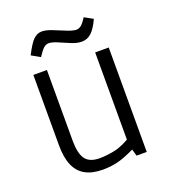

<svg xmlns="http://www.w3.org/2000/svg" viewBox="-123 -735 731 831"><g transform="rotate(-20 243.0 -319.5)"><path d="M209.5 7.3Q160.6 7.3 128.7 -10.5Q96.7 -28.3 81.3 -64.9Q65.9 -101.6 65.9 -157.2V-481H128.4V-154.8Q128.4 -96.7 147.5 -70.3Q166.5 -43.9 213.4 -43.9Q242.7 -43.9 280.8 -51.3Q318.8 -58.6 368.7 -90.3L350.6 -57.6V-481H413.1V0H366.2L357.4 -31.2Q308.6 -7.8 276.6 -0.2Q244.6 7.3 209.5 7.3ZM123.5 -542 84 -564.5Q107.9 -611.8 125.2 -628.7Q142.6 -645.5 164.1 -645.5Q183.1 -645.5 210.9 -634.5Q238.8 -623.5 265.6 -612.3Q292.5 -601.1 308.6 -601.1Q320.8 -601.1 331.5 -610.1Q342.3 -619.1 356 -641.1L395 -619.6Q376.5 -579.1 357.4 -561.8Q338.4 -544.4 312.5 -544.4Q291.5 -544.4 265.4 -555.2Q239.3 -565.9 214.8 -576.7Q190.4 -587.4 174.3 -587.4Q161.6 -587.4 150.4 -576.9Q139.2 -566.4 123.5 -542Z"/></g></svg>

Font: Anaheim
Style: Regular
Weight: 400
Designer: Vernon Adams
Foundry: Vernon Adams
Version: Version 2.001